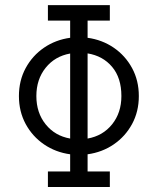

<svg xmlns="http://www.w3.org/2000/svg" viewBox="-20 -743 627 763"><path d="M55.2 -361.3Q55.2 -422.9 82 -472.4Q108.9 -522 155 -553.5Q201.2 -585 258.8 -592.8V-661.1H170.4V-722.7H416.5V-661.1H328.1V-592.8Q385.7 -585 431.9 -553.5Q478 -522 504.9 -472.4Q531.7 -422.9 531.7 -361.3Q531.7 -299.8 504.9 -250.2Q478 -200.7 431.9 -169.2Q385.7 -137.7 328.1 -129.9V-61.5H416.5V0H170.4V-61.5H258.8V-129.9Q201.2 -137.7 155 -169.2Q108.9 -200.7 82 -250.2Q55.2 -299.8 55.2 -361.3ZM462.4 -361.3Q462.4 -433.6 425.5 -477.3Q388.7 -521 328.1 -530.8V-192.4Q388.7 -203.1 425.5 -249Q462.4 -294.9 462.4 -361.3ZM124.5 -361.3Q124.5 -294.9 161.4 -249Q198.2 -203.1 258.8 -192.4V-530.3Q198.2 -519.5 161.4 -473.6Q124.5 -427.7 124.5 -361.3Z"/></svg>

Font: Giphurs Light
Style: Regular
Weight: 300
Version: Version 0.920; ttfautohint (v1.8.4.7-5d5b)